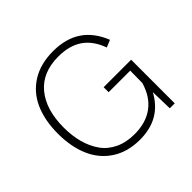

<svg xmlns="http://www.w3.org/2000/svg" viewBox="-167 -889 1088 1088"><g transform="rotate(-45 377.0 -345.0)"><path d="M378.9 6.8Q281.2 6.8 211.7 -38.1Q142.1 -83 107.7 -161.9Q73.2 -240.7 73.2 -346.2Q73.2 -452.1 107.9 -530.5Q142.6 -608.9 213.1 -652.8Q283.7 -696.8 384.3 -696.8Q485.8 -696.8 553.7 -651.4Q621.6 -606 658.2 -514.2L614.7 -496.1Q585.4 -577.1 528.6 -615.7Q471.7 -654.3 383.8 -654.3Q256.3 -654.3 188.7 -572.5Q121.1 -490.7 121.1 -348.1Q121.1 -281.2 136.2 -225.8Q151.4 -170.4 181.6 -127.7Q211.9 -85 262.2 -61Q312.5 -37.1 378.9 -37.1Q470.2 -37.1 530 -81.3Q589.8 -125.5 614.7 -211.4L615.7 -309.6H442.9V-349.6H663.1V0H623.5L620.1 -132.8Q545.4 6.8 378.9 6.8Z"/></g></svg>

Font: HK Grotesk Light Legacy
Style: Regular
Weight: 300
Designer: Alfredo Marco Pradil
Foundry: Hanken Design Co.
Version: Version 2.022;PS 002.022;hotconv 1.0.88;makeotf.lib2.5.64775